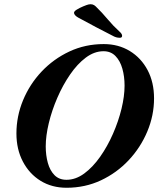

<svg xmlns="http://www.w3.org/2000/svg" viewBox="-20 -872 747 906"><path d="M294 14Q225 14 171.8 -18.6Q118.6 -51.3 88.1 -109.3Q57.5 -167.4 57.5 -242.2Q57.5 -323.2 88.7 -398.8Q120 -474.5 176.1 -534.1Q232.3 -593.7 307.2 -628.9Q382.2 -664 469.6 -664Q538.6 -664 592.3 -631.4Q646 -598.7 676.5 -541.1Q706.9 -483.4 706.9 -407.8Q706.9 -327.6 675.3 -252Q643.6 -176.3 587.5 -116.3Q531.3 -56.3 456.4 -21.1Q381.4 14 294 14ZM293.7 -23.6Q337 -23.6 377.4 -53.2Q417.7 -82.8 452.4 -132Q487 -181.2 513 -240.4Q539 -299.6 553.4 -358.9Q567.8 -418.2 567.8 -468Q567.8 -510.9 557.4 -547.9Q547 -584.9 524.9 -607.6Q502.9 -630.3 468.3 -630.3Q425.3 -630.3 385 -600.2Q344.8 -570.1 310.7 -520.3Q276.5 -470.6 250.7 -411Q224.8 -351.4 210.3 -291.2Q195.8 -231 195.8 -181.2Q195.8 -139.1 205.8 -103.1Q215.8 -67.1 237.4 -45.3Q259.1 -23.6 293.7 -23.6ZM545.3 -693.7Q542.5 -693.7 535.5 -694.5Q528.6 -695.3 519.1 -699.4Q478.6 -720 433.6 -743.6Q388.6 -767.2 348.9 -789.1Q331.8 -798.7 329.4 -809.8Q327.7 -817.6 341.7 -826.3Q355.7 -835 372.9 -842.1Q390.2 -849.2 397.2 -850.8Q417.7 -855.7 431.6 -841.9Q462.3 -812.1 487.9 -781.3Q513.6 -750.5 543.9 -722.9Q556.2 -712.5 556.2 -703Q556.2 -693.7 545.3 -693.7Z"/></svg>

Font: EB Garamond
Style: Italic
Weight: 400
Italic angle: -17.2°
Designer: Georg Duffner and Octavio Pardo
Foundry: Georg Duffner
Version: Version 1.001